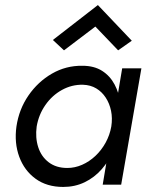

<svg xmlns="http://www.w3.org/2000/svg" viewBox="-20 -730 593 759"><path d="M539 -460 459 0H386L463 -460ZM45 -230Q55 -298 92.5 -352.5Q130 -407 185.5 -439Q241 -471 306 -470Q352 -470 383.5 -450Q415 -430 433 -396Q451 -362 456.5 -319.5Q462 -277 456 -230Q449 -181 430 -137.5Q411 -94 382 -61Q353 -28 314.5 -9.5Q276 9 230 9Q165 9 120.5 -23.5Q76 -56 56 -110.5Q36 -165 45 -230ZM125 -230Q119 -186 131 -148.5Q143 -111 172.5 -88.5Q202 -66 246 -66Q276 -66 304.5 -78.5Q333 -91 357 -113.5Q381 -136 397.5 -166Q414 -196 420 -230Q425 -263 419 -292Q413 -321 398 -344Q383 -367 360.5 -380.5Q338 -394 308 -395Q264 -396 225 -374.5Q186 -353 159.5 -315Q133 -277 125 -230ZM233 -531 189 -572 367 -710 501 -569 447 -531 357 -625Z"/></svg>

Font: Jost
Style: Italic
Weight: 400
Italic angle: -5°
Version: Version 3.710